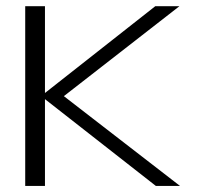

<svg xmlns="http://www.w3.org/2000/svg" viewBox="-20 -612 654 632"><path d="M63 0H128V-591.5H63ZM113.5 -294.5 187 -293 570.5 -591.5H491ZM493 0H572.5L187 -298L113.5 -297Z"/></svg>

Font: Anybody SemiExpanded Light
Style: Regular
Weight: 300
Width: 6
Version: Version 1.113;gftools[0.9.25]